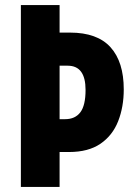

<svg xmlns="http://www.w3.org/2000/svg" viewBox="-20 -734 527 754"><path d="M466 -383Q466 -314 444 -258Q422 -202 374.5 -169.5Q327 -137 251 -137H214V0H62V-714H214V-606H255Q362 -606 414 -548.5Q466 -491 466 -383ZM236 -266Q275 -266 295.5 -293Q316 -320 316 -381Q316 -476 246 -476H214V-266Z"/></svg>

Font: Noto Sans ExtraCondensed ExtraBold
Style: Regular
Weight: 800
Width: 2
Designer: Monotype Design Team
Foundry: Monotype Imaging Inc.
Version: Version 2.013; ttfautohint (v1.8.4.7-5d5b)